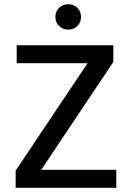

<svg xmlns="http://www.w3.org/2000/svg" viewBox="-20 -888 624 908"><path d="M346 -851Q363 -834 363 -808Q363 -782 346 -765Q329 -748 303 -748Q277 -748 259.5 -765Q242 -782 242 -808Q242 -834 259.5 -851Q277 -868 303 -868Q329 -868 346 -851ZM530 0H54V-81L394 -589H59V-674H516V-595L175 -85H530Z"/></svg>

Font: Hind Kochi Medium
Style: Regular
Weight: 500
Designer: Dhruvi Tolia
Foundry: Indian Type Foundry
Version: Version 0.702;PS 1.0;hotconv 1.0.81;makeotf.lib2.5.63406